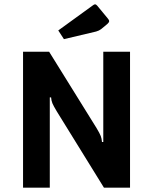

<svg xmlns="http://www.w3.org/2000/svg" viewBox="-20 -863 704 883"><path d="M86 -625H206L424 -274Q439 -249 443.5 -237Q448 -225 449 -210H455V-625H578V0H458L241 -351Q226 -376 221 -388Q216 -400 215 -415H209V0H86ZM248 -723 408 -839Q413 -843 417 -843Q422 -843 427 -837L475 -779Q482 -771 482 -766Q482 -760 474 -753L445 -729Q436 -722 422 -718L274 -683Z"/></svg>

Font: Changa Medium
Style: Regular
Weight: 500
Designer: Eduardo Rodriguez Tunni
Foundry: Eduardo Rodriguez Tunni
Version: Version 2.002; ttfautohint (v1.5) -l 8 -r 50 -G 150 -x 14 -H